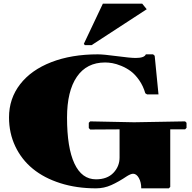

<svg xmlns="http://www.w3.org/2000/svg" viewBox="-20 -1030 1060 1060"><path d="M485.8 -780.8H448.2L442.9 -788.1L547.9 -1009.8H765.1L790 -979ZM509.8 9.8Q402.8 9.8 313.5 -18.6Q224.1 -46.9 161.6 -97.9Q99.1 -148.9 64.5 -221.9Q29.8 -294.9 29.8 -381.8Q29.8 -485.4 90.8 -564.5Q151.9 -643.6 263.2 -686.8Q374.5 -730 520 -730Q550.8 -730 625.5 -720Q700.2 -710 729 -710Q777.3 -710 785.2 -730H825.2L834 -722.2L855 -508.8H792L782.2 -515.1Q770.5 -555.7 748.3 -587.4Q726.1 -619.1 701.9 -637Q677.7 -654.8 649.7 -666.3Q621.6 -677.7 600.3 -681.4Q579.1 -685.1 560.1 -685.1Q458.5 -685.1 404.3 -606Q350.1 -526.9 350.1 -380.9Q350.1 -214.4 390.9 -127.2Q431.6 -40 509.8 -40Q571.8 -40 606 -75.7Q640.1 -111.3 640.1 -160.2V-315.9L478 -314.9L470.2 -323.2V-352.1L478 -359.9L720.2 -355L1002 -359.9L1009.8 -352.1V-324.2L1002 -315.9H919.9V2L912.1 9.8H759.8Q759.8 -23.9 746.6 -47.4Q733.4 -70.8 714.8 -70.8Q703.1 -70.8 682.1 -58.1Q634.3 -25.9 594.2 -8.1Q554.2 9.8 509.8 9.8Z"/></svg>

Font: Yokawerad
Style: Regular
Weight: 500
Designer: gluk
Foundry: gluk
Version: Version 0.79